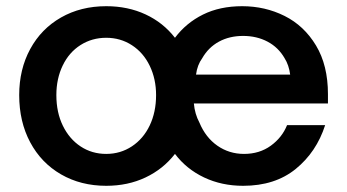

<svg xmlns="http://www.w3.org/2000/svg" viewBox="-20 -589 1120 620"><path d="M1039 -255H606Q609 -221 624 -193Q644 -145 682 -118.5Q720 -92 768 -92Q818 -92 854.5 -118.5Q891 -145 907 -185H1030Q1002 -98 935 -43.5Q868 11 765 11Q696 11 639 -16Q582 -43 545 -92Q507 -43 450 -16Q393 11 323 11Q241 11 177 -26Q113 -63 77.5 -129.5Q42 -196 42 -282Q42 -365 77.5 -430.5Q113 -496 177 -532.5Q241 -569 323 -569Q393 -569 450 -542.5Q507 -516 545 -467Q581 -515 635.5 -542Q690 -569 762 -569Q836 -569 899 -537.5Q962 -506 1000.5 -442Q1039 -378 1039 -285ZM917 -348Q913 -379 899 -401Q879 -436 844 -454.5Q809 -473 765 -473Q721 -473 687 -454.5Q653 -436 633 -401Q617 -379 613 -348ZM484 -282Q484 -334 463.5 -376.5Q443 -419 406 -443Q369 -467 323 -467Q277 -467 240 -443.5Q203 -420 182.5 -377.5Q162 -335 162 -282Q162 -226 183 -183Q204 -140 240.5 -116Q277 -92 323 -92Q369 -92 406 -116.5Q443 -141 463.5 -184Q484 -227 484 -282Z"/></svg>

Font: Open Sauce One SemiBold
Style: Regular
Weight: 600
Designer: Alfredo Marco Pradil
Foundry: Creative Sauce Fz LLC
Version: Version 1.477